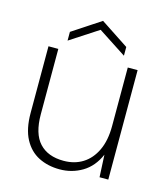

<svg xmlns="http://www.w3.org/2000/svg" viewBox="-104 -754 745 849"><g transform="rotate(15 268.5 -330.0)"><path d="M247 12Q193 12 150.5 -9.5Q108 -31 83.5 -77Q59 -123 59 -196V-501H104V-202Q104 -113 143 -71Q182 -29 254 -29Q304 -29 341.5 -52.5Q379 -76 400.5 -121.5Q422 -167 422 -233V-501H467V0H427L422 -102Q397 -44 350 -16Q303 12 247 12ZM134 -547V-587L263 -672L392 -587V-547L263 -631Z"/></g></svg>

Font: DM Sans 17pt ExtraLight
Style: Regular
Weight: 250
Version: Version 4.004;gftools[0.9.30]